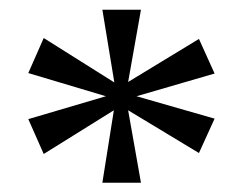

<svg xmlns="http://www.w3.org/2000/svg" viewBox="-20 -741 513 401"><path d="M39.1 -588.4 71.3 -661.6 218.8 -568.8 193.8 -720.7H274.4L247.6 -569.8L395.5 -659.7L428.2 -587.4L265.1 -540L428.2 -493.2L395.5 -421.4L247.6 -510.7L274.4 -359.4H193.8L217.8 -510.7L71.3 -419.4L39.1 -492.2L201.2 -540Z"/></svg>

Font: MUA Office
Style: Regular
Weight: 400
Designer: Khon Soe Zaw Thu
Foundry: Myanmar Unicode
Version: Version 2.10 June 24, 2017